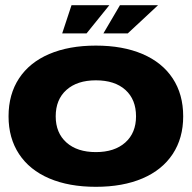

<svg xmlns="http://www.w3.org/2000/svg" viewBox="-20 -708 740 741"><path d="M687 -259Q687 -175 646.5 -113.5Q606 -52 530 -19.5Q454 13 350 13Q246 13 170 -19.5Q94 -52 53.5 -113.5Q13 -175 13 -259Q13 -344 53.5 -405.5Q94 -467 170 -499.5Q246 -532 350 -532Q454 -532 530 -499.5Q606 -467 646.5 -405.5Q687 -344 687 -259ZM350 -121Q422 -121 463.5 -158Q505 -195 505 -259Q505 -324 464 -361Q423 -398 350 -398Q278 -398 236.5 -361Q195 -324 195 -259Q195 -195 236.5 -158Q278 -121 350 -121ZM256 -688H402L314 -579H220ZM443 -688H590L473 -579H379Z"/></svg>

Font: Non Bureau Extended
Style: Bold
Weight: 700
Width: 7
Designer: Jona Saucedo
Foundry: Non Foundry
Version: Version 1.000; ttfautohint (v1.8.4)